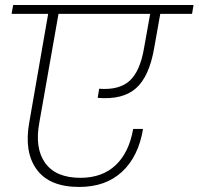

<svg xmlns="http://www.w3.org/2000/svg" viewBox="-20 -760 787 761"><path d="M25.9 -705.1 32.2 -740.2H747.1L741.2 -705.1H615.2L590.8 -567.9Q571.3 -456.5 519 -410.2Q466.8 -363.8 367.2 -372.1L373 -408.2Q452.6 -402.3 493.9 -439.9Q535.2 -477.5 550.8 -568.8L575.2 -705.1H211.9L136.2 -275.9Q116.7 -173.3 158.9 -114.3Q201.2 -55.2 298.8 -55.2Q385.3 -55.2 438.5 -105.5Q491.7 -155.8 507.8 -249H546.9Q528.8 -139.6 463.9 -79.3Q398.9 -19 293.9 -19Q175.8 -19 125.2 -88.6Q74.7 -158.2 96.2 -275.9L170.9 -705.1Z"/></svg>

Font: SVN-Poppins ExtraLight
Style: Italic
Weight: 200
Italic angle: -10°
Designer: Ninad Kale (Devanagari), Jonny Pinhorn (Latin)
Foundry: Indian Type Foundry
Version: Version 3.002 2017